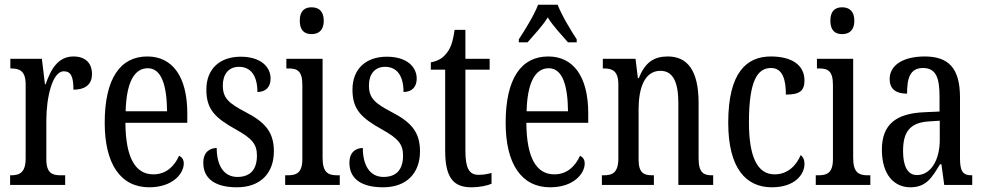

<svg xmlns="http://www.w3.org/2000/svg" viewBox="-20 -786 4184 816"><path d="M23 0H257V-41H238C204 -41 177 -49 177 -108V-276C177 -370 202 -483 251 -483C282 -483 292 -460 292 -405C347 -405 371 -431 371 -471C371 -516 345 -546 292 -546C227 -546 196 -492 174 -428H171L158 -536H24V-495H27C62 -495 89 -486 89 -427V-113C89 -50 61 -41 26 -41H23Z M614 10C716 10 761 -50 761 -91C761 -109 752 -119 741 -124C722 -81 687 -45 632 -45C556 -45 514 -114 513 -264H776V-304C776 -462 712 -546 606 -546C491 -546 425 -452 425 -264C425 -90 492 10 614 10ZM690 -313H514C517 -430 548 -496 608 -496C667 -496 689 -422 690 -313Z M987 10C1086 10 1144 -49 1144 -143C1144 -227 1104 -268 1023 -310C953 -347 927 -368 927 -423C927 -470 951 -502 996 -502C1045 -502 1074 -465 1074 -395C1110 -395 1130 -417 1130 -452C1130 -502 1088 -545 1003 -545C916 -545 857 -495 857 -405C857 -321 894 -285 984 -235C1050 -198 1072 -174 1072 -125C1072 -67 1045 -34 989 -34C929 -34 901 -86 901 -157C872 -157 844 -140 844 -94C844 -24 898 10 987 10Z M1304 -641C1333 -641 1356 -656 1356 -698C1356 -740 1333 -755 1304 -755C1275 -755 1254 -740 1254 -698C1254 -656 1275 -641 1304 -641ZM1192 0H1424V-41H1414C1375 -41 1351 -52 1351 -115V-536H1197V-495H1207C1244 -495 1265 -484 1265 -425V-110C1265 -51 1240 -41 1202 -41H1192Z M1608 10C1707 10 1765 -49 1765 -143C1765 -227 1725 -268 1644 -310C1574 -347 1548 -368 1548 -423C1548 -470 1572 -502 1617 -502C1666 -502 1695 -465 1695 -395C1731 -395 1751 -417 1751 -452C1751 -502 1709 -545 1624 -545C1537 -545 1478 -495 1478 -405C1478 -321 1515 -285 1605 -235C1671 -198 1693 -174 1693 -125C1693 -67 1666 -34 1610 -34C1550 -34 1522 -86 1522 -157C1493 -157 1465 -140 1465 -94C1465 -24 1519 10 1608 10Z M1983 10C2022 10 2052 2 2069 -5V-51C2051 -46 2035 -43 2013 -43C1974 -43 1958 -72 1958 -144V-490H2061V-536H1958V-659H1912C1904 -603 1894 -580 1878 -560C1862 -539 1842 -527 1811 -521V-490H1872V-145C1872 -30 1908 10 1983 10Z M2185 -619V-606H2222C2250 -639 2284 -673 2308 -712C2332 -673 2366 -639 2394 -606H2431V-619C2406 -657 2367 -721 2350 -766H2267C2250 -721 2210 -657 2185 -619ZM2318 10C2420 10 2465 -50 2465 -91C2465 -109 2456 -119 2445 -124C2426 -81 2391 -45 2336 -45C2260 -45 2218 -114 2217 -264H2480V-304C2480 -462 2416 -546 2310 -546C2195 -546 2129 -452 2129 -264C2129 -90 2196 10 2318 10ZM2394 -313H2218C2221 -430 2252 -496 2312 -496C2371 -496 2393 -422 2394 -313Z M2538 0H2759V-41H2754C2719 -41 2694 -48 2694 -108V-321C2694 -405 2716 -485 2787 -485C2843 -485 2863 -432 2863 -347V0H3011V-41H3007C2972 -41 2949 -50 2949 -113V-349C2949 -486 2902 -546 2818 -546C2760 -546 2722 -522 2695 -454H2691L2681 -536H2542V-495H2547C2581 -495 2608 -486 2608 -427V-113C2608 -50 2581 -41 2545 -41H2538Z M3260 10C3361 10 3399 -47 3399 -89C3399 -108 3393 -119 3383 -127C3365 -84 3329 -45 3272 -45C3197 -45 3163 -123 3163 -266C3163 -445 3200 -497 3257 -497C3307 -497 3320 -446 3320 -384C3376 -384 3399 -398 3399 -444C3399 -509 3346 -546 3256 -546C3154 -546 3075 -479 3075 -265C3075 -70 3151 10 3260 10Z M3559 -641C3588 -641 3611 -656 3611 -698C3611 -740 3588 -755 3559 -755C3530 -755 3509 -740 3509 -698C3509 -656 3530 -641 3559 -641ZM3447 0H3679V-41H3669C3630 -41 3606 -52 3606 -115V-536H3452V-495H3462C3499 -495 3520 -484 3520 -425V-110C3520 -51 3495 -41 3457 -41H3447Z M3849 10C3916 10 3941 -31 3975 -88H3981L3993 0H4112V-41H4109C4073 -41 4060 -57 4060 -113V-372C4060 -499 4009 -546 3910 -546C3820 -546 3761 -510 3761 -450C3761 -409 3786 -388 3835 -388C3835 -453 3847 -497 3903 -497C3962 -497 3973 -448 3973 -373V-312L3908 -309C3787 -304 3728 -256 3728 -150C3728 -41 3782 10 3849 10ZM3877 -42C3836 -42 3818 -82 3818 -144C3818 -223 3845 -265 3928 -270L3974 -273V-191C3974 -106 3936 -42 3877 -42Z"/></svg>

Font: Noto Serif Ethiopic XCn
Style: Regular
Weight: 400
Width: 2
Designer: Monotype Design Team
Foundry: Monotype Imaging Inc.
Version: Version 2.102